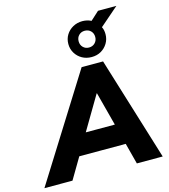

<svg xmlns="http://www.w3.org/2000/svg" viewBox="-204 -1148 1112 1262"><g transform="rotate(-15 351.5 -517.5)"><path d="M-60 0 382 -705H528L745 0H569L522 -180L573 -143H173L235 -176L131 0ZM433 -513 278 -251 256 -284H536L505 -247L435 -513ZM464 -752Q428 -752 399.5 -768Q371 -784 354 -812Q337 -840 337 -874Q337 -909 354 -936.5Q371 -964 400 -980Q429 -996 464 -996Q480 -996 495.5 -992.5Q511 -989 524 -982L582 -1035H707L579 -924Q585 -913 587.5 -900.5Q590 -888 590 -874Q590 -840 573 -812Q556 -784 528 -768Q500 -752 464 -752ZM463 -817Q488 -817 504 -833.5Q520 -850 520 -874Q520 -899 504 -915Q488 -931 463 -931Q439 -931 423 -915Q407 -899 407 -874Q407 -849 423 -833Q439 -817 463 -817Z"/></g></svg>

Font: Nunito Sans 12pt ExtraLight 12pt Black
Style: Italic
Weight: 900
Italic angle: -9°
Version: Version 3.101;gftools[0.9.27]